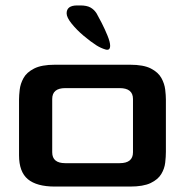

<svg xmlns="http://www.w3.org/2000/svg" viewBox="-20 -686 680 706"><path d="M182 0Q115 0 82.5 -27Q50 -54 50 -115V-320Q50 -335 52.5 -356.5Q55 -378 66.5 -399Q78 -420 105.5 -434Q133 -448 182 -448H458Q508 -448 535 -434Q562 -420 573.5 -399Q585 -378 587.5 -356.5Q590 -335 590 -320V-128Q590 -110 587.5 -88Q585 -66 573 -46Q561 -26 534 -13Q507 0 458 0ZM220 -86H420Q469 -86 469 -126V-322Q469 -362 420 -362H220Q172 -362 172 -322V-126Q172 -86 220 -86ZM385 -518Q385 -531 375.5 -554.5Q366 -578 354 -601.5Q342 -625 335 -637Q326 -651 312.5 -658.5Q299 -666 275 -666H264Q225 -666 225 -637Q225 -622 243.5 -599Q262 -576 287.5 -554.5Q313 -533 335 -519Q351 -509 368 -504Q385 -499 385 -518Z"/></svg>

Font: Goldman
Style: Regular
Weight: 400
Designer: Jaikishan Patel
Version: Version 1.000; ttfautohint (v1.8.3)